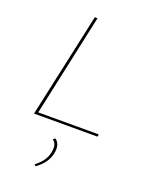

<svg xmlns="http://www.w3.org/2000/svg" viewBox="-171 -751 905 1135"><g transform="rotate(20 281.5 -184.0)"><path d="M102 -15H483L480 0H81L224 -658H241ZM250 95Q286 120 274 180Q261 243 196 290L187 280Q246 237 257 179Q268 125 237 105Z"/></g></svg>

Font: EauTestText Thin
Style: Italic
Weight: 250
Italic angle: -12°
Designer: Christian Thalmann (Catharsis Fonts)
Version: Version 0.001;PS 000.001;hotconv 1.0.88;makeotf.lib2.5.64775